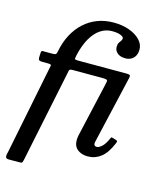

<svg xmlns="http://www.w3.org/2000/svg" viewBox="-135 -888 946 1134"><g transform="rotate(15 338.0 -321.0)"><path d="M14 102Q12 112.5 9.2 123.8Q6.5 135 10 142.5Q13.5 150 29 150H90Q100 150 104.5 149Q109 148 111 144Q113 140 115 130.5L231.5 -432Q233.5 -442 234.5 -447.5Q235.5 -453 240 -455.5Q244.5 -458 257.5 -458H433Q455 -458 462.2 -455.5Q469.5 -453 468.5 -445.2Q467.5 -437.5 464 -422L389 -92.5Q388 -87 387 -78.8Q386 -70.5 386 -65Q386 -26.5 410.8 -7.2Q435.5 12 474 12Q517.5 12 553 -15.2Q588.5 -42.5 614.5 -105Q619.5 -117 618.2 -120Q617 -123 604.5 -127L587 -132Q579 -135 577 -129Q575 -123 569 -112Q554.5 -82.5 538 -69.2Q521.5 -56 512 -56Q493 -56 493 -72.5Q493 -74.5 493.2 -77.5Q493.5 -80.5 494 -82L590.5 -499.5Q593.5 -513.5 588.5 -516.8Q583.5 -520 568 -520H275Q251 -520 251.5 -526.5Q252 -533 255.5 -550Q270.5 -613.5 295.2 -655.8Q320 -698 352.2 -719Q384.5 -740 421.5 -740Q456.5 -740 475 -732Q493.5 -724 493.5 -715.5Q493.5 -706 488 -699Q482.5 -692 477 -683Q471.5 -674 471.5 -658Q471.5 -641.5 480 -629.8Q488.5 -618 503.2 -611.5Q518 -605 537.5 -605Q557 -605 572.5 -613.2Q588 -621.5 597 -637.5Q606 -653.5 606 -677Q606 -709 581 -735Q556 -761 513.8 -776.2Q471.5 -791.5 419 -791.5Q364.5 -791.5 319.2 -774Q274 -756.5 238.5 -724Q203 -691.5 179 -646.2Q155 -601 144 -545.5Q142 -534 139.5 -528.5Q137 -523 131 -521.5Q125 -520 112.5 -520H72.5Q60.5 -520 54 -520.2Q47.5 -520.5 46.5 -505L45.5 -478Q45.5 -467 50.2 -462.5Q55 -458 71.5 -458H101.5Q117.5 -458 121.8 -455.5Q126 -453 124.2 -447Q122.5 -441 120.5 -430Z"/></g></svg>

Font: Besley Medium
Style: Italic
Weight: 500
Italic angle: -13°
Designer: Owen Earl
Foundry: indestructible type*
Version: Version 2.001